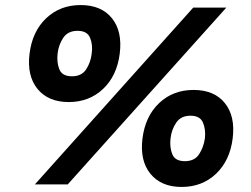

<svg xmlns="http://www.w3.org/2000/svg" viewBox="-20 -730 992 760"><path d="M252 -326Q171 -326 128.5 -378Q86 -430 97 -518Q108 -606 163 -658Q218 -710 299 -710Q381 -710 423 -658Q465 -606 454 -518Q443 -430 388 -378Q333 -326 252 -326ZM745 -700H876L248 0H118ZM265 -428Q303 -428 321 -455.5Q339 -483 343 -518Q348 -553 336.5 -580.5Q325 -608 287 -608Q249 -608 230.5 -580.5Q212 -553 208 -518Q204 -483 215 -455.5Q226 -428 265 -428ZM699 10Q618 10 575.5 -42Q533 -94 544 -182Q555 -270 610 -322Q665 -374 746 -374Q828 -374 870 -322Q912 -270 901 -182Q890 -94 835 -42Q780 10 699 10ZM712 -92Q750 -92 768 -119.5Q786 -147 791 -182Q795 -217 783.5 -244.5Q772 -272 734 -272Q696 -272 677.5 -244.5Q659 -217 655 -182Q651 -147 662 -119.5Q673 -92 712 -92Z"/></svg>

Font: Haskoy Bold
Style: Italic
Weight: 700
Designer: Ertekin Erdin
Foundry: Ertekin Erdin
Version: Version 2.000; ttfautohint (v1.8.4.7-5d5b)